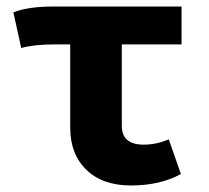

<svg xmlns="http://www.w3.org/2000/svg" viewBox="-20 -551 640 588"><path d="M353 -415V-166Q353 -108 420 -108Q458 -108 497 -124L534 -18Q470 17 381 17Q294 17 244.5 -31Q195 -79 195 -160V-415H148Q84 -415 45 -404L21 -513Q65 -531 143 -531H536V-415Z"/></svg>

Font: Fira Mono
Style: Bold
Weight: 700
Monospace: yes
Designer: Carrois Corporate & Edenspiekermann AG
Foundry: Carrois Corporate GbR & Edenspiekermann AG
Version: Version 3.206